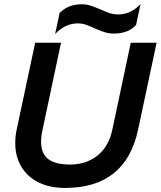

<svg xmlns="http://www.w3.org/2000/svg" viewBox="-20 -909 790 944"><path d="M273 -845Q315 -888 382 -888Q404 -888 423 -882Q442 -876 474 -863Q499 -851 519 -844.5Q539 -838 561 -838Q623 -838 671 -889L649 -786Q610 -744 541 -744Q516 -744 495 -750.5Q474 -757 445 -770Q419 -782 401 -788Q383 -794 362 -794Q333 -794 306 -782Q279 -770 251 -742ZM55 -205Q55 -240 62 -272L153 -699H280L189 -270Q182 -239 182 -212Q182 -154 217 -127Q252 -100 325 -100Q403 -100 458.5 -143.5Q514 -187 532 -270L623 -699H750L659 -272Q598 15 300 15Q223 15 168 -13Q113 -41 84 -91Q55 -141 55 -205Z"/></svg>

Font: Prompt Medium
Style: Italic
Weight: 500
Italic angle: -12°
Designer: Katatrad Team
Foundry: CadsonDemak
Version: Version 1.001